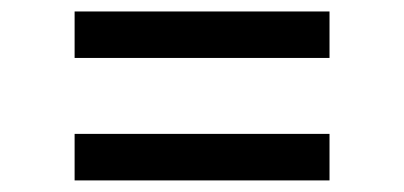

<svg xmlns="http://www.w3.org/2000/svg" viewBox="-20 -451 701 333"><path d="M109.4 -350.5H551.5V-431.1H109.4ZM109.4 -138.1H551.5V-218.8H109.4Z"/></svg>

Font: Margiela Sans Text
Style: Regular
Weight: 400
Designer: Stefan Endress, Andreas Faust
Version: Version 1.100;FEAKit 1.0